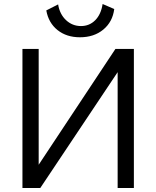

<svg xmlns="http://www.w3.org/2000/svg" viewBox="-20 -938 780 958"><path d="M379 -752Q312 -752 267 -788Q222 -824 211 -886L270 -916Q278 -867 309.5 -837.5Q341 -808 384 -808Q426 -808 455 -837Q484 -866 492 -918L550 -893Q542 -829 495.5 -790.5Q449 -752 379 -752ZM92 0V-694H173V-116L556 -694H648V0H567V-578L181 0Z"/></svg>

Font: Cantarell
Style: Regular
Weight: 400
Designer: Dave Crossland, Nikolaus Waxweiler, Florian Fecher, Jacques Le Bailly, Eben Sorkin, Alexei Vanyashin, Alexios Zavras, Em
Version: Version 0.303